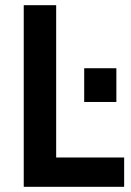

<svg xmlns="http://www.w3.org/2000/svg" viewBox="-20 -720 505 740"><path d="M71.5 0V-700H196.5V-113H458.5V0ZM304.5 -327V-457H428.5V-327Z"/></svg>

Font: Cabin
Style: Bold
Weight: 700
Width: 4
Designer: Pablo Impallari
Foundry: Pablo Impallari. http://www.impallari.com Igino Marini. http://www.ikern.com
Version: Version 3.001